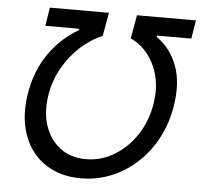

<svg xmlns="http://www.w3.org/2000/svg" viewBox="-52 -782 886 846"><g transform="rotate(5 390.5 -359.5)"><path d="M71.3 -343.3Q87.9 -443.4 139.9 -518.6Q191.9 -593.8 271 -640.1L272.9 -646H121.6L134.8 -727.5H396L377.4 -623.5Q328.1 -603.5 282.5 -562.7Q236.8 -522 204.6 -465.3Q172.4 -408.7 161.6 -341.8Q149.9 -267.1 169.9 -207Q189.9 -147 236.6 -111.6Q283.2 -76.2 350.1 -76.2Q418 -76.2 476.3 -111.6Q534.7 -147 574.5 -207.8Q614.3 -268.6 626.5 -344.2Q637.7 -412.6 623.3 -468.5Q608.9 -524.4 576.7 -564.5Q544.4 -604.5 501.5 -623.5L520 -727.5H780.8L767.6 -646H616.2L614.7 -640.1Q678.2 -595.7 705.8 -520.5Q733.4 -445.3 716.3 -341.8Q703.6 -264.6 669.4 -200.4Q635.3 -136.2 584.2 -89.1Q533.2 -42 470 -16.1Q406.7 9.8 335.9 9.8Q265.1 9.8 210.2 -16.1Q155.3 -42 119.9 -89.1Q84.5 -136.2 71.5 -200.9Q58.6 -265.6 71.3 -343.3Z"/></g></svg>

Font: Adwaita Sans
Style: Italic
Weight: 400
Italic angle: -9.39999°
Designer: Rasmus Andersson
Foundry: rsms
Version: Version 4.001;git-9221beed3